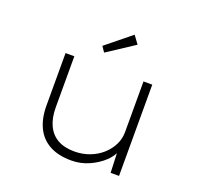

<svg xmlns="http://www.w3.org/2000/svg" viewBox="-130 -879 1057 1028"><g transform="rotate(20 399.0 -364.5)"><path d="M378 10Q303 10 253 -17.5Q203 -45 178 -97Q153 -149 153 -221V-520H203V-229Q203 -169 223 -126.5Q243 -84 281.5 -62.5Q320 -41 376 -41Q423 -41 463.5 -56.5Q504 -72 533.5 -98.5Q563 -125 580 -159Q597 -193 597 -231V-520H647V0H599L594 -128H602Q591 -94 558 -63Q525 -32 478 -11Q431 10 378 10ZM346 -593 325 -624 467 -739 500 -694Z"/></g></svg>

Font: Lexend Mega ExtraLight
Style: Regular
Weight: 250
Version: Version 1.007